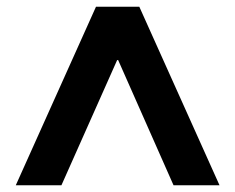

<svg xmlns="http://www.w3.org/2000/svg" viewBox="-20 -720 701 572"><path d="M27 -168 266 -700H395L634 -168H497L332 -541H329L163 -168Z"/></svg>

Font: DM Sans 36pt
Style: Bold
Weight: 700
Version: Version 4.004;gftools[0.9.30]